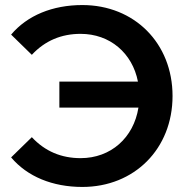

<svg xmlns="http://www.w3.org/2000/svg" viewBox="-20 -730 750 760"><path d="M306 -710C188 -710 88 -669 24 -593L106 -513C158 -569 223 -596 299 -596C415 -596 504 -520 526 -407H215V-304H528C509 -185 419 -104 299 -104C223 -104 158 -131 106 -187L24 -107C88 -31 188 10 306 10C512 10 663 -141 663 -350C663 -559 512 -710 306 -710Z"/></svg>

Font: Talent
Style: Bold
Weight: 600
Designer: Mike Powis
Version: Version 1.001;hotconv 1.0.109;makeotfexe 2.5.65596